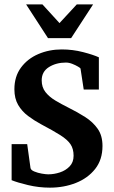

<svg xmlns="http://www.w3.org/2000/svg" viewBox="-20 -864 522 879"><path d="M406.2 -843.8 305.7 -689.5H199.7L99.6 -843.8H174.3L252.4 -758.3L331.5 -843.8ZM449.2 -195.8Q449.2 -132.8 415.5 -90.3Q381.8 -47.9 327.1 -26.4Q272.5 -4.9 208.5 -4.9Q157.7 -4.9 108.6 -16.6Q59.6 -28.3 33.2 -39.1V-204.1H104.5L119.6 -95.2Q121.1 -85.4 137 -78.9Q152.8 -72.3 171.6 -69.1Q190.4 -65.9 200.7 -65.9Q227.5 -65.9 254.2 -74.7Q280.8 -83.5 298.8 -102.3Q316.9 -121.1 316.9 -150.9Q316.9 -183.1 302.5 -204.1Q288.1 -225.1 255.6 -245.6Q223.1 -266.1 168.5 -294.9Q136.7 -312 108.6 -333Q80.6 -354 63.2 -383.5Q45.9 -413.1 45.9 -455.1Q45.9 -513.7 75.9 -554.4Q106 -595.2 155.5 -616.5Q205.1 -637.7 262.7 -637.7Q313 -637.7 360.1 -625.5Q407.2 -613.3 432.6 -601.6V-454.1H363.3L348.6 -550.3Q348.6 -552.2 337.6 -558.8Q326.7 -565.4 311.3 -571.5Q295.9 -577.6 281.7 -577.6Q237.3 -577.6 204.1 -556.9Q170.9 -536.1 170.9 -496.1Q170.9 -464.4 188.2 -442.4Q205.6 -420.4 233.4 -403.8Q261.2 -387.2 292.5 -371.6Q334 -351.1 369.6 -328.4Q405.3 -305.7 427.2 -274.4Q449.2 -243.2 449.2 -195.8Z"/></svg>

Font: Annapurna SIL
Style: Bold
Weight: 700
Designer: Peter Martin, Annie Olsen
Foundry: SIL International
Version: Version 2.000